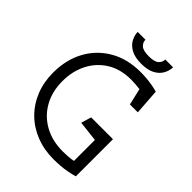

<svg xmlns="http://www.w3.org/2000/svg" viewBox="-237 -958 1082 1082"><g transform="rotate(45 303.5 -417.5)"><path d="M386 4Q311 4 247.5 -21Q184 -46 137.5 -92Q91 -138 65.5 -201Q40 -264 40 -340Q40 -443 83 -522Q126 -601 204 -646Q282 -691 386 -691Q411 -691 434.5 -689Q458 -687 481 -683Q504 -679 525 -673L536 -519H473L450 -618Q435 -620 415 -621.5Q395 -623 381 -623Q294 -623 234 -585Q174 -547 142.5 -484Q111 -421 111 -343Q111 -260 146.5 -197Q182 -134 245.5 -99Q309 -64 392 -64Q411 -64 434 -65.5Q457 -67 475 -71V-238L352 -252L370 -313H544V-17Q520 -10 493.5 -5Q467 0 440 2Q413 4 386 4ZM356 -726Q305 -726 274 -743Q243 -760 229 -786.5Q215 -813 215 -839H277Q277 -817 294 -801.5Q311 -786 356 -786Q401 -786 418 -801.5Q435 -817 435 -839H497Q497 -813 483 -786.5Q469 -760 438 -743Q407 -726 356 -726Z"/></g></svg>

Font: Kreon Light Light
Style: Regular
Weight: 300
Version: Version 2.002